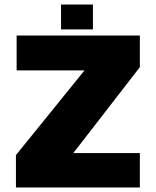

<svg xmlns="http://www.w3.org/2000/svg" viewBox="-20 -823 684 843"><path d="M50 0V-142L377 -546L430 -514H53V-667H594V-528L288 -133L217 -151H594V0ZM248 -694V-803H388V-694Z"/></svg>

Font: Maven Pro Black
Style: Regular
Weight: 900
Designer: Joe Prince
Foundry: Joe Prince
Version: Version 2.103